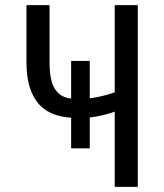

<svg xmlns="http://www.w3.org/2000/svg" viewBox="-20 -731 640 751"><path d="M331.1 -150.9V-492.7H258.3V-150.9ZM519 -710.9H428.7V-369.6Q413.1 -364.3 397.2 -359.9Q381.3 -355.5 365.2 -352.1Q346.2 -348.1 325.7 -345.9Q305.2 -343.8 282.7 -343.8Q254.9 -343.8 234.4 -350.8Q213.9 -357.9 200.7 -375Q187 -391.6 180.4 -419.2Q173.8 -446.8 173.8 -488.3V-710.9H83.5V-488.3Q83.5 -429.2 96.9 -387.7Q110.4 -346.2 135.7 -319.8Q161.1 -293.5 198.2 -281.5Q235.4 -269.5 282.7 -269.5Q306.2 -269.5 325.9 -271.2Q345.7 -272.9 363.3 -276.4Q380.4 -279.8 396.5 -284.2Q412.6 -288.6 428.7 -294.4V0H519Z"/></svg>

Font: RobotoMono Nerd Font
Style: Regular
Weight: 400
Monospace: yes
Designer: Google
Version: Version 3.000;Nerd Fonts 3.2.1